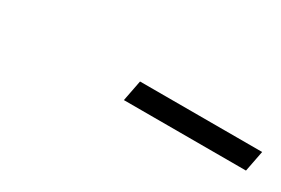

<svg xmlns="http://www.w3.org/2000/svg" viewBox="-10 -766 419 286"><g transform="rotate(30 200.0 -623.0)"><path d="M181 -605 188 -641H398L391 -605Z"/></g></svg>

Font: Source Serif 4 36pt Light
Style: Italic
Weight: 300
Italic angle: -12°
Designer: Frank Grießhammer
Foundry: Adobe Systems Incorporated
Version: Version 4.004;hotconv 1.0.116;makeotfexe 2.5.65601